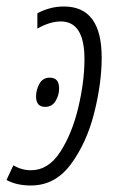

<svg xmlns="http://www.w3.org/2000/svg" viewBox="-51 -561 359 591"><path d="M131 -289Q131 -322 102 -322Q81 -322 70.5 -303.5Q60 -285 60 -264Q60 -232 88 -232Q109 -232 120 -250Q131 -268 131 -289ZM262 -384Q262 -541 146 -541Q122 -541 101 -535Q80 -529 64 -520V-473Q103 -495 136 -495Q209 -495 209 -379Q209 -310 190 -230Q171 -150 134.5 -93.5Q98 -37 44 -37Q16 -37 -10 -52L-31 -7Q0 10 44 10Q119 10 167.5 -56Q216 -122 239 -213.5Q262 -305 262 -384Z"/></svg>

Font: Noto Sans Display Condensed Light
Style: Italic
Weight: 300
Width: 3
Designer: Monotype Design team
Foundry: Monotype Imaging Inc.
Version: 1.000